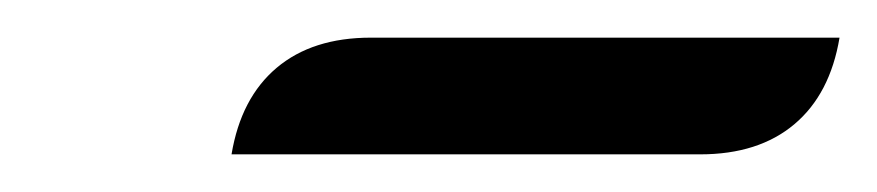

<svg xmlns="http://www.w3.org/2000/svg" viewBox="-20 -642 466 102"><path d="M177 -622H426Q421 -592 402 -576Q383 -560 352 -560H103Q108 -590 127 -606Q146 -622 177 -622Z"/></svg>

Font: K2D Light
Style: Italic
Weight: 300
Italic angle: -10°
Designer: Katatrad Aksorn Co.,Ltd.
Foundry: Cadson Demak Co.,Ltd.
Version: Version 1.000; ttfautohint (v1.6)